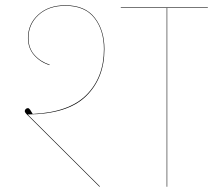

<svg xmlns="http://www.w3.org/2000/svg" viewBox="-20 -708 808 728"><path d="M85 -274 359 -1 357 0 85 -271Q84 -272 79 -277Q74 -282 74 -287Q74 -291 77.5 -294.5Q81 -298 86 -298Q90 -298 94.5 -291.5Q99 -285 104 -276Q242 -282 308 -348.5Q374 -415 374 -522Q374 -593 338 -639.5Q302 -686 228 -686Q164 -686 126 -651Q88 -616 88 -564Q88 -525 111 -499.5Q134 -474 168 -463V-461Q133 -472 109.5 -498.5Q86 -525 86 -564Q86 -617 125 -652.5Q164 -688 228 -688Q303 -688 339.5 -640.5Q376 -593 376 -522Q376 -411 306 -343Q236 -275 85 -274ZM768 -678H614V0H612V-678H438V-680H768Z"/></svg>

Font: FiraGO Two
Style: Regular
Weight: 100
Designer: bBox Type
Foundry: bBox Type GmbH
Version: Version 1.001